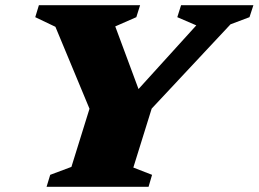

<svg xmlns="http://www.w3.org/2000/svg" viewBox="-20 -718 994 738"><path d="M734.5 -620.5 661.5 -652 676 -698H954L939 -652L866 -624.5L563 -300.5L492.5 -74L564.5 -46L551 0H159L173 -46L254.5 -76.5L324 -300L193 -615L115.5 -652L129.5 -698H518.5L504 -652L423 -616.5L525.5 -340.5L480 -340Z"/></svg>

Font: Newsreader 9pt ExtraBold
Style: Italic
Weight: 800
Italic angle: -17°
Designer: Hugues Gentile
Foundry: Production Type
Version: Version 1.003